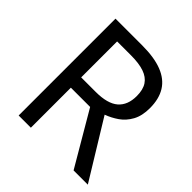

<svg xmlns="http://www.w3.org/2000/svg" viewBox="-190 -858 1001 1001"><g transform="rotate(45 311.0 -357.0)"><path d="M294 -714Q383 -714 440.5 -691.5Q498 -669 526 -624Q554 -579 554 -511Q554 -454 533 -416Q512 -378 479.5 -355.5Q447 -333 411 -320L607 0H502L329 -295H187V0H97V-714ZM289 -636H187V-371H294Q381 -371 421 -405.5Q461 -440 461 -507Q461 -554 442.5 -582Q424 -610 386 -623Q348 -636 289 -636Z"/></g></svg>

Font: Noto Sans Gurmukhi
Style: Regular
Weight: 400
Designer: Jelle Bosma - Monotype Design Team
Foundry: Monotype Imaging Inc.
Version: Version 2.003